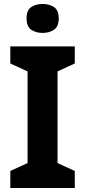

<svg xmlns="http://www.w3.org/2000/svg" viewBox="-20 -1014 429 968"><path d="M357 -66H32V-152L119 -192V-654L32 -694V-780H357V-694L270 -654V-192L357 -152ZM195 -994Q228 -994 252 -978.5Q276 -963 276 -921Q276 -880 252 -864Q228 -848 195 -848Q161 -848 137.5 -864Q114 -880 114 -921Q114 -963 137.5 -978.5Q161 -994 195 -994Z"/></svg>

Font: Noto Sans Malayalam UI
Style: Regular
Weight: 400
Designer: Jelle Bosma - Monotype Design Team
Foundry: Monotype Imaging Inc.
Version: Version 2.104